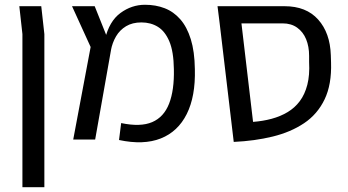

<svg xmlns="http://www.w3.org/2000/svg" viewBox="-20 -585 1459 805"><path d="M74 200V-442L61 -559H153L166 -442V200Z M479 2 488 -69Q569 -52 618 -73Q667 -94 689 -150.5Q711 -207 709 -295Q708 -369 690 -411.5Q672 -454 642 -472.5Q612 -491 573 -491Q535 -491 508.5 -475Q482 -459 466.5 -432.5Q451 -406 445 -374L420 -420Q438 -496 485 -530.5Q532 -565 588 -565Q633 -565 670.5 -550.5Q708 -536 736 -504Q764 -472 780 -420.5Q796 -369 797 -295Q800 -181 763 -107Q726 -33 654 -4.5Q582 24 479 2ZM287 0 360 -388 282 -559H377L447 -384L379 0Z M960 10 901 -487 987 -532 1041 -74Q1082 -77 1119 -87Q1156 -97 1186 -115Q1216 -133 1237 -161Q1258 -189 1268.5 -229.5Q1279 -270 1276 -325V-351Q1276 -390 1263.5 -420.5Q1251 -451 1226 -469Q1201 -487 1165 -487H901L892 -559H1173Q1264 -559 1314 -503Q1364 -447 1367 -354L1368 -323Q1371 -231 1341 -168.5Q1311 -106 1255 -68.5Q1199 -31 1123.5 -12.5Q1048 6 960 10Z"/></svg>

Font: Assistant Medium
Style: Regular
Weight: 500
Designer: Hebrew By Ben Nathan, Latin by Paul Hunt
Version: Version 3.000